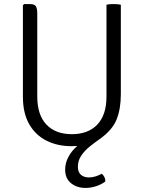

<svg xmlns="http://www.w3.org/2000/svg" viewBox="-20 -706 706 943"><path d="M92.5 -231.5V-680L98.5 -686H127Q150.5 -686 156.8 -674.2Q163 -662.5 163 -640V-232.5Q163 -141.5 208 -94.2Q253 -47 333 -47Q413 -47 458 -94.2Q503 -141.5 503 -232.5V-683Q516 -686 537 -686Q558.5 -686 573.5 -683V-243Q573.5 -170.5 552.2 -118.2Q531 -66 467.5 -21.5Q446 -6.5 421.5 13Q397 32.5 379.8 57.2Q362.5 82 362.5 113Q362.5 139.5 377.5 152.5Q392.5 165.5 416.5 165.5Q434 165.5 450.5 160Q467 154.5 480 147.5Q487.5 153.5 492.5 163Q497.5 172.5 497.5 185Q481 198.5 454.2 207.8Q427.5 217 400 217Q357.5 217 328.8 193.8Q300 170.5 300 127Q300 95 315.8 65Q331.5 35 359.5 11Q346.5 12 332 12Q262.5 12 208.5 -15Q154.5 -42 123.5 -96Q92.5 -150 92.5 -231.5Z"/></svg>

Font: Signika Negative SC Light
Style: Regular
Weight: 300
Designer: Anna Giedryś
Foundry: Anna Giedryś
Version: Version 2.000; ttfautohint (v1.8.3) -l 8 -r 50 -G 200 -x 9 -